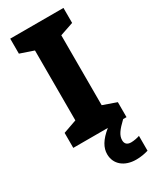

<svg xmlns="http://www.w3.org/2000/svg" viewBox="-237 -782 893 1087"><g transform="rotate(-30 209.5 -239.0)"><path d="M296 101C296 69 316 43 361 0H383V-98L295 -129V-586L383 -616V-714H35V-616L123 -586V-129L35 -98V0H261C205 45 183 86 183 127C183 194 236 236 311 236C345 236 370 230 391 224V127C378 132 353 137 335 137C311 137 296 126 296 101Z"/></g></svg>

Font: Noto Sans Lao ExtraBold
Style: Regular
Weight: 800
Designer: Monotype Design Team
Foundry: Monotype Imaging Inc.
Version: Version 2.003